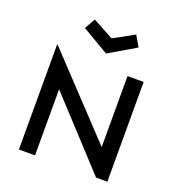

<svg xmlns="http://www.w3.org/2000/svg" viewBox="-130 -822 855 928"><g transform="rotate(20 297.5 -358.0)"><path d="M70 -541H72L442 -148V-513H525V0H467L153 -340V0H70ZM169 -661 200 -716 307 -658 413 -716 445 -661 307 -580Z"/></g></svg>

Font: Lineal
Style: Regular
Weight: 400
Designer: Created by Frank Adebiaye with contributions from Anton Moglia & Ariel Martín Pérez
Created by Frank ADEBIAYE with FontF
Foundry: Velvetyne Type Foundry
Version: Version 2.000